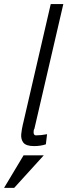

<svg xmlns="http://www.w3.org/2000/svg" viewBox="-61 -710 332 946"><path d="M106 9.8Q86.9 9.8 73.7 5.4Q60.5 1 54.2 -7.1Q47.9 -15.1 45.2 -25.6Q42.5 -36.1 43.5 -48.3Q44.4 -60.5 46.9 -73.5Q49.3 -86.4 52.2 -99.6Q52.7 -102.1 53.2 -103L189 -689.9H251L107.9 -73.2V-75.7Q104.5 -70.3 104.5 -57.6Q105 -43 116.2 -43Q141.6 -43 170.9 -48.8L165 1Q139.6 9.8 106 9.8ZM-41 215.8 55.2 55.2H154.8L8.8 215.8Z"/></svg>

Font: HK Grotesk Light Italic
Style: Regular
Weight: 300
Italic angle: -13°
Designer: Alfredo Marco Pradil and Stefan Peev
Foundry: Hanken Design Co.
Version: Version 1.000;PS 001.000;hotconv 1.0.88;makeotf.lib2.5.64775